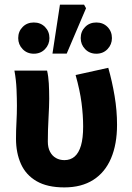

<svg xmlns="http://www.w3.org/2000/svg" viewBox="-20 -803 572 835"><path d="M259.8 12Q185.9 12 139.4 -14.9Q92.8 -41.8 71.2 -89.8Q49.6 -137.9 49.6 -199.6Q49.6 -236.2 51.6 -272Q53.6 -307.7 53.6 -343.5Q53.6 -373.3 51.9 -414.3Q50.2 -455.2 42.7 -496.1H184.7Q190.6 -471.1 192.3 -439.9Q194 -408.6 194 -373.6Q194 -342.8 191 -289.8Q188 -236.8 188 -187.4Q188 -160.9 197.7 -142.8Q207.3 -124.7 223.5 -115.7Q239.8 -106.6 260.1 -106.6Q286.5 -106.6 304.6 -122.2Q322.7 -137.8 332.2 -170.1Q341.6 -202.3 341.6 -253.1Q341.6 -301.1 334.6 -355.5Q327.6 -409.9 308.8 -476.7L450.9 -508.1Q467.8 -448.7 478.4 -385.5Q489 -322.4 489 -260.3Q489 -176 463 -114.7Q437 -53.4 385.7 -20.7Q334.5 12 259.8 12ZM127.1 -569.4Q97.6 -569.4 78.4 -589.4Q59.2 -609.5 59.2 -637.3Q59.2 -666.1 78.4 -685.7Q97.6 -705.2 127.1 -705.2Q156.7 -705.2 175.8 -685.7Q195 -666.1 195 -637.3Q195 -609.5 175.8 -589.4Q156.7 -569.4 127.1 -569.4ZM398.9 -569.4Q369.4 -569.4 350.2 -589.4Q331 -609.5 331 -637.3Q331 -666.1 350.2 -685.7Q369.4 -705.2 398.9 -705.2Q428.5 -705.2 447.6 -685.7Q466.8 -666.1 466.8 -637.3Q466.8 -609.5 447.6 -589.4Q428.5 -569.4 398.9 -569.4ZM208.2 -569.9 240.7 -782.7H345.6L354.2 -767.2L270.1 -569.9Z"/></svg>

Font: Source Sans 3 VF
Style: Regular
Weight: 200
Designer: Paul D. Hunt
Foundry: Adobe
Version: Version 3.046;hotconv 1.0.118;makeotfexe 2.5.65603